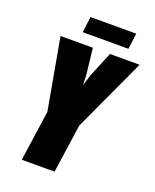

<svg xmlns="http://www.w3.org/2000/svg" viewBox="-135 -798 707 876"><g transform="rotate(20 218.0 -359.5)"><path d="M79 0 114 -245 52 -591H209L223 -467L225 -415L241 -467L292 -591H436L272 -236L238 0ZM141 -642 151 -719H373L363 -642Z"/></g></svg>

Font: Alumni Sans Black
Style: Italic
Weight: 900
Italic angle: -8°
Version: Version 1.016